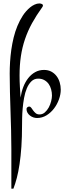

<svg xmlns="http://www.w3.org/2000/svg" viewBox="-20 -701 395 1131"><path d="M109.9 35.2Q109.9 106 106 162.8Q102.1 219.7 95.2 265.6Q88.4 311.5 79.1 346.9Q69.8 382.3 59.1 410.2H46.9V176.8Q46.9 123.5 45.4 67.6Q43.9 11.7 42 -45.2Q40 -102.1 38.6 -158.2Q37.1 -214.4 37.1 -267.6Q37.1 -299.8 39.3 -335.7Q41.5 -371.6 46.6 -408Q51.8 -444.3 60.5 -480.2Q69.3 -516.1 82.8 -548.6Q96.2 -581.1 114.5 -609.1Q132.8 -637.2 157.7 -657.7Q168.9 -667 183.3 -673.8Q197.8 -680.7 211.9 -680.7Q217.8 -680.7 225.3 -678Q232.9 -675.3 232.9 -668Q232.9 -664.1 229 -658.7Q194.3 -610.8 168.9 -564.7Q143.6 -518.6 127.2 -470.2Q110.8 -421.9 103 -369.4Q95.2 -316.9 95.2 -256.3Q95.2 -222.2 97.2 -189.5Q99.1 -156.7 101.1 -126Q106 -159.2 117.4 -189Q128.9 -218.8 146.5 -241Q164.1 -263.2 187.3 -276.1Q210.4 -289.1 239.3 -289.1Q263.7 -289.1 282 -279.3Q300.3 -269.5 312.7 -253.4Q325.2 -237.3 331.5 -216.3Q337.9 -195.3 337.9 -172.9Q337.9 -145.5 327.4 -116Q316.9 -86.4 298.3 -62Q279.8 -37.6 254.2 -21.7Q228.5 -5.9 198.2 -5.9Q187.5 -5.9 176.5 -9.5Q165.5 -13.2 156.5 -20.3Q147.5 -27.3 141.8 -37.1Q136.2 -46.9 136.2 -59.1Q136.2 -64.9 141.1 -69.1Q146 -73.2 151.9 -73.2Q159.2 -73.2 164.3 -65.9Q169.4 -58.6 175.5 -50Q181.6 -41.5 190.2 -34.2Q198.7 -26.9 212.9 -26.9Q230.5 -26.9 244.1 -38.8Q257.8 -50.8 267.1 -67.9Q276.4 -85 281.2 -104.2Q286.1 -123.5 286.1 -138.2Q286.1 -156.7 281.2 -174.8Q276.4 -192.9 266.4 -206.8Q256.3 -220.7 241 -229.2Q225.6 -237.8 205.1 -237.8Q181.2 -237.8 164.8 -221.7Q148.4 -205.6 137.9 -180.4Q127.4 -155.3 121.8 -124Q116.2 -92.8 113.5 -62.3Q110.8 -31.7 110.4 -5.9Q109.9 20 109.9 35.2Z"/></svg>

Font: Montez
Style: Regular
Weight: 400
Designer: Astigmatic (AOETI)
Foundry: Astigmatic (AOETI)
Version: Version 1.001